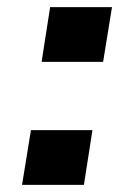

<svg xmlns="http://www.w3.org/2000/svg" viewBox="-20 -520 377 540"><path d="M97 -346 121 -500H295L270 -346ZM42 0 67 -154H240L216 0Z"/></svg>

Font: Nunito Sans 7pt Expanded
Style: Bold Italic
Weight: 700
Width: 7
Italic angle: -9°
Designer: Vernon Adams
Foundry: Vernon Adams
Version: Version 3.101;gftools[0.9.27]